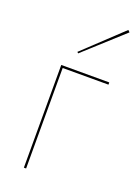

<svg xmlns="http://www.w3.org/2000/svg" viewBox="-135 -751 574 808"><g transform="rotate(20 151.5 -347.5)"><path d="M80 -460V0H90V-450H295V-460ZM303 -687 295 -695 125 -535 130 -530Z"/></g></svg>

Font: Jost Thin
Style: Regular
Weight: 250
Version: Version 3.710